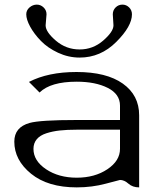

<svg xmlns="http://www.w3.org/2000/svg" viewBox="-20 -812 706 832"><path d="M325.2 -562.5Q276.4 -562.5 231.4 -583.5Q186.5 -604.5 157.2 -634.8Q127.9 -665 110.8 -696.3Q93.8 -727.5 93.8 -750Q93.8 -767.6 107.9 -779.8Q122.1 -792 139.6 -792Q156.2 -792 168.9 -779.8Q181.6 -767.6 181.6 -750Q181.6 -744.1 179.7 -726.6Q177.7 -709 177.7 -702.1Q177.7 -673.8 222.2 -635.7Q266.6 -597.7 325.2 -597.7Q382.8 -597.7 427.2 -636.2Q471.7 -674.8 471.7 -702.1Q471.7 -709 470.2 -726.6Q468.8 -744.1 468.8 -750Q468.8 -767.6 481 -779.8Q493.2 -792 510.7 -792Q527.3 -792 539.6 -779.8Q551.8 -767.6 551.8 -750Q551.8 -698.2 483.9 -630.4Q416 -562.5 325.2 -562.5ZM583 0Q554.7 0 536.6 -16.1Q518.6 -32.2 500 -32.2Q498 -32.2 438.5 -16.1Q378.9 0 312.5 0Q187.5 0 114.7 -59.1Q42 -118.2 42 -198.2Q42 -260.7 108.4 -279.3Q154.3 -292 312.5 -292H500V-354.5Q500 -404.3 446.8 -431.2Q393.6 -458 312.5 -458Q199.2 -458 151.4 -411.1L105.5 -457Q188.5 -500 311.5 -500Q441.4 -500 512.2 -449.7Q583 -399.4 583 -312.5ZM500 -250H312.5Q270.5 -250 239.3 -246.6Q208 -243.2 180.7 -234.4Q153.3 -225.6 139.2 -208.5Q125 -191.4 125 -167Q125 -115.2 179.7 -78.6Q234.4 -42 312.5 -42Q390.6 -42 445.3 -78.6Q500 -115.2 500 -167Z"/></svg>

Font: okolaks
Style: Regular
Weight: 500
Version: Version 000.6.0